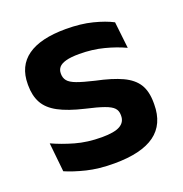

<svg xmlns="http://www.w3.org/2000/svg" viewBox="-100 -590 657 691"><g transform="rotate(-20 228.5 -245.0)"><path d="M223.5 12Q164.5 12 118.8 0.8Q73 -10.5 41 -24.5L29.5 -135.5Q67.5 -118 113.2 -105Q159 -92 214 -92Q262 -92 283.5 -104.2Q305 -116.5 305 -141V-144Q305 -160.5 295.2 -171Q285.5 -181.5 261 -190.2Q236.5 -199 192 -209Q130.5 -223.5 94.8 -242.8Q59 -262 43.5 -290.2Q28 -318.5 28 -358V-362.5Q28 -432 77.5 -467.2Q127 -502.5 224 -502.5Q281.5 -502.5 325.8 -491.2Q370 -480 399.5 -464.5L411 -362.5Q376 -379 332.5 -390.2Q289 -401.5 239 -401.5Q206.5 -401.5 187.8 -396.2Q169 -391 161 -381.5Q153 -372 153 -358.5V-356Q153 -341 161.8 -330Q170.5 -319 194 -310.2Q217.5 -301.5 260 -291.5Q322 -278.5 359.5 -261Q397 -243.5 414 -216.2Q431 -189 431 -145V-139Q431 -63 379.5 -25.5Q328 12 223.5 12Z"/></g></svg>

Font: Anek Latin Medium SemiBold
Style: Regular
Weight: 600
Version: Version 1.003